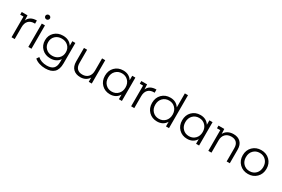

<svg xmlns="http://www.w3.org/2000/svg" viewBox="123 -2144 5507 3746"><g transform="rotate(30 2876.0 -271.5)"><path d="M175 -414Q223 -530 379 -530V-458Q376 -458 370 -458.5Q364 -459 362 -459Q279 -459 232 -409.5Q185 -360 185 -268V0H114V-466H40V-526H170Z M476 -692Q476 -712 491 -727Q506 -742 528 -742Q550 -742 565 -727.5Q580 -713 580 -693Q580 -671 565 -656Q550 -641 528 -641Q506 -641 491 -656Q476 -671 476 -692ZM492 0V-526H563V0Z M1180 -526H1248V-64Q1248 70 1182.5 134.5Q1117 199 985 199Q912 199 846.5 177.5Q781 156 740 118L776 64Q856 136 983 136Q1083 136 1130 89.5Q1177 43 1177 -55V-122Q1110 -20 972 -20Q858 -20 783 -92Q708 -164 708 -276Q708 -388 783 -459Q858 -530 972 -530Q1113 -530 1180 -425ZM836 -137Q892 -83 979 -83Q1066 -83 1122.5 -137Q1179 -191 1179 -276Q1179 -361 1122.5 -414.5Q1066 -468 979 -468Q892 -468 836 -414.5Q780 -361 780 -276Q780 -191 836 -137Z M1850 -526H1921V0H1853V-96Q1825 -48 1776 -21.5Q1727 5 1664 5Q1561 5 1501.5 -52.5Q1442 -110 1442 -221V-526H1513V-228Q1513 -145 1554 -102Q1595 -59 1671 -59Q1754 -59 1802 -109.5Q1850 -160 1850 -250Z M2529 -526H2600V0H2532V-104Q2466 5 2329 5Q2216 5 2141.5 -70Q2067 -145 2067 -263Q2067 -381 2141 -455.5Q2215 -530 2329 -530Q2462 -530 2529 -426ZM2335 -58Q2419 -58 2474.5 -115Q2530 -172 2530 -263Q2530 -354 2474.5 -411Q2419 -468 2335 -468Q2250 -468 2194.5 -411Q2139 -354 2139 -263Q2139 -172 2194.5 -115Q2250 -58 2335 -58Z M2869 -414Q2917 -530 3073 -530V-458Q3070 -458 3064 -458.5Q3058 -459 3056 -459Q2973 -459 2926 -409.5Q2879 -360 2879 -268V0H2808V-466H2734V-526H2864Z M3590 -742H3661V0H3593V-104Q3527 5 3390 5Q3277 5 3202.5 -70Q3128 -145 3128 -263Q3128 -381 3202 -455.5Q3276 -530 3390 -530Q3523 -530 3590 -426ZM3396 -58Q3480 -58 3535.5 -115Q3591 -172 3591 -263Q3591 -354 3535.5 -411Q3480 -468 3396 -468Q3311 -468 3255.5 -411Q3200 -354 3200 -263Q3200 -172 3255.5 -115Q3311 -58 3396 -58Z M4268 -526H4339V0H4271V-104Q4205 5 4068 5Q3955 5 3880.5 -70Q3806 -145 3806 -263Q3806 -381 3880 -455.5Q3954 -530 4068 -530Q4201 -530 4268 -426ZM4074 -58Q4158 -58 4213.5 -115Q4269 -172 4269 -263Q4269 -354 4213.5 -411Q4158 -468 4074 -468Q3989 -468 3933.5 -411Q3878 -354 3878 -263Q3878 -172 3933.5 -115Q3989 -58 4074 -58Z M4815 -530Q4914 -530 4972.5 -472.5Q5031 -415 5031 -305V0H4960V-298Q4960 -380 4919 -423Q4878 -466 4802 -466Q4717 -466 4667.5 -415.5Q4618 -365 4618 -276V0H4547V-466H4473V-526H4603L4608 -416Q4634 -470 4688 -500Q4742 -530 4815 -530Z M5630.5 -70.5Q5555 5 5439 5Q5323 5 5247 -70.5Q5171 -146 5171 -263Q5171 -380 5247 -455Q5323 -530 5439 -530Q5555 -530 5630.5 -455Q5706 -380 5706 -263Q5706 -146 5630.5 -70.5ZM5298.5 -115Q5354 -58 5439 -58Q5524 -58 5579 -115Q5634 -172 5634 -263Q5634 -354 5579 -411Q5524 -468 5439 -468Q5354 -468 5298.5 -411Q5243 -354 5243 -263Q5243 -172 5298.5 -115Z"/></g></svg>

Font: mBank
Style: Regular
Weight: 400
Designer: Julieta Ulanovsky
Foundry: Julieta Ulanovsky
Version: Version 7.200;PS 007.200;hotconv 1.0.88;makeotf.lib2.5.64775